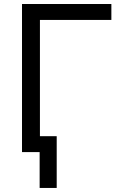

<svg xmlns="http://www.w3.org/2000/svg" viewBox="-20 -747 615 943"><path d="M527 -727.3V-649.1H176.1V0H88.1V-727.3ZM258.5 -78.1V176.1H174.7V-78.1Z"/></svg>

Font: InterMG
Style: Regular
Weight: 400
Designer: Rasmus Andersson
Foundry: rsms
Version: Version 3.019;December 26, 2023;FontCreator 15.0.0.2955 64-b